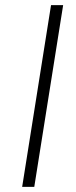

<svg xmlns="http://www.w3.org/2000/svg" viewBox="-20 -725 295 745"><path d="M66 0 178 -705H225L113 0Z"/></svg>

Font: Nunito Sans 10pt SemiExpanded ExtraLight
Style: Italic
Weight: 250
Width: 6
Italic angle: -9°
Designer: Vernon Adams
Foundry: Vernon Adams
Version: Version 3.101;gftools[0.9.27]